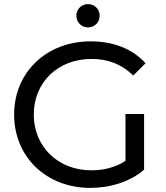

<svg xmlns="http://www.w3.org/2000/svg" viewBox="-20 -910 812 938"><path d="M684 -353H593V-124C542 -91 486 -78 426 -78C263 -78 145 -194 145 -350C145 -508 263 -622 427 -622C506 -622 573 -598 631 -541L691 -601C627 -672 533 -708 423 -708C207 -708 49 -557 49 -350C49 -143 207 8 421 8C518 8 616 -22 684 -81ZM410 -776C442 -776 467 -801 467 -833C467 -865 442 -890 410 -890C378 -890 353 -865 353 -833C353 -801 378 -776 410 -776Z"/></svg>

Font: Montserrat-Alt1 Med
Style: Regular
Weight: 500
Designer: Differentunic
Foundry: Differentunic
Version: Version 7.222